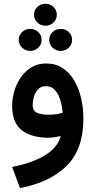

<svg xmlns="http://www.w3.org/2000/svg" viewBox="-20 -720 499 1005"><path d="M158.2 -643.1Q158.2 -667.5 175.5 -683.8Q192.9 -700.2 217.8 -700.2Q242.7 -700.2 260 -683.8Q277.3 -667.5 277.3 -643.1Q277.3 -618.7 260 -602.1Q242.7 -585.4 217.8 -585.4Q192.9 -585.4 175.5 -602.3Q158.2 -619.1 158.2 -643.1ZM237.8 -511.2Q237.8 -535.6 255.4 -552.2Q272.9 -568.8 297.9 -568.8Q322.8 -568.8 340.1 -552.2Q357.4 -535.6 357.4 -511.2Q357.4 -487.3 340.1 -470.5Q322.8 -453.6 297.9 -453.6Q272.9 -453.6 255.4 -470.5Q237.8 -487.3 237.8 -511.2ZM78.1 -511.2Q78.1 -535.6 95.7 -552.2Q113.3 -568.8 138.2 -568.8Q163.1 -568.8 180.4 -552.2Q197.8 -535.6 197.8 -511.2Q197.8 -487.3 180.4 -470.5Q163.1 -453.6 138.2 -453.6Q113.3 -453.6 95.7 -470.5Q78.1 -487.3 78.1 -511.2ZM416.5 -99.1Q416.5 61 329.1 147.7Q241.7 234.4 84.5 264.6L43.5 153.8Q147.9 133.8 215.1 93Q282.2 52.2 297.9 -8.3Q282.7 -4.4 265.6 -1.7Q248.5 1 234.4 1Q143.6 1 93.5 -38.8Q43.5 -78.6 43.5 -165.5Q43.5 -203.6 54.9 -242.7Q66.4 -281.7 88.9 -314.7Q111.3 -347.7 144.5 -367.7Q177.7 -387.7 221.2 -387.7Q271.5 -387.7 308.3 -363.3Q345.2 -338.9 369.1 -297.4Q393.1 -255.9 404.8 -204.6Q416.5 -153.3 416.5 -99.1ZM233.9 -119.6Q254.9 -119.6 273.9 -122.3Q293 -125 308.1 -129.4Q305.2 -165.5 295.2 -197.3Q285.2 -229 267.1 -249Q249 -269 220.2 -269Q193.4 -269 178.2 -251.7Q163.1 -234.4 157 -211.2Q150.9 -188 150.9 -169.9Q150.9 -140.1 173.3 -129.9Q195.8 -119.6 233.9 -119.6Z"/></svg>

Font: Vazirmatn RD UI FD SemiBold
Style: Regular
Weight: 600
Designer: Saber Rastikerdar
Foundry: Saber Rastikerdar
Version: Version 33.003